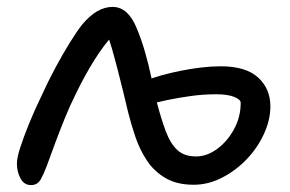

<svg xmlns="http://www.w3.org/2000/svg" viewBox="-20 -523 839 556"><path d="M70 13Q50 13 39.5 -6Q29 -25 29 -50Q29 -66 38.5 -95.5Q48 -125 64 -164.5Q80 -204 100 -245Q119 -287 140.5 -327Q162 -367 182.5 -400Q203 -433 218 -452Q241 -479 262.5 -491Q284 -503 306 -503Q329 -503 346.5 -487Q364 -471 376 -441Q389 -410 399.5 -374Q410 -338 418 -300Q426 -262 434 -227Q447 -178 460 -143Q473 -108 493 -89Q513 -70 548 -70Q579 -70 608.5 -91.5Q638 -113 657.5 -148.5Q677 -184 677 -225Q677 -235 658 -242.5Q639 -250 606 -250Q569 -250 533 -245Q497 -240 465.5 -233.5Q434 -227 411 -220Q397 -219 386 -228Q375 -237 375 -250Q375 -265 381 -274.5Q387 -284 401 -289Q420 -297 446.5 -304.5Q473 -312 503 -318Q533 -324 562.5 -327.5Q592 -331 619 -331Q692 -331 727.5 -298.5Q763 -266 763 -215Q763 -176 744.5 -135.5Q726 -95 694.5 -62Q663 -29 623 -8.5Q583 12 541 12Q492 12 459 -7.5Q426 -27 405.5 -58Q385 -89 372.5 -125.5Q360 -162 351 -198Q345 -224 337 -256.5Q329 -289 320.5 -322Q312 -355 303.5 -384.5Q295 -414 287 -432L311 -425Q282 -395 253.5 -349.5Q225 -304 199 -250Q183 -218 168.5 -182.5Q154 -147 141 -112Q128 -77 116 -44Q108 -22 98.5 -4.5Q89 13 70 13Z"/></svg>

Font: Shantell Sans Light
Style: Regular
Weight: 400
Version: Version 1.011;[c5ecc13dd]